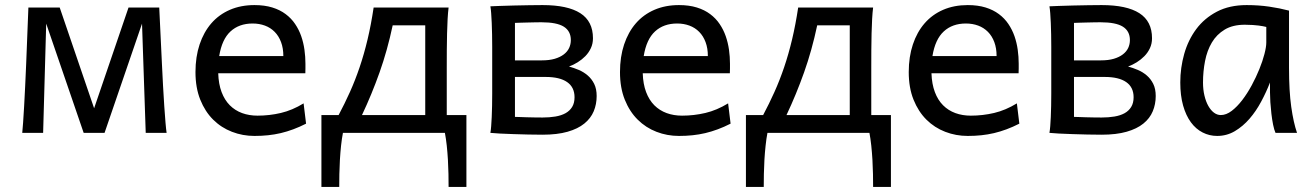

<svg xmlns="http://www.w3.org/2000/svg" viewBox="-20 -528 5221 763"><path d="M68.4 0Q69.8 -12.7 71.8 -40.8Q73.7 -68.8 75.9 -106.2Q78.1 -143.6 80.1 -187.3Q82 -231 84 -274.4Q88.4 -376.5 92.8 -498H217.3L354 -97.7L490.7 -498H612.8Q618.2 -376.5 623.5 -274.4Q625.5 -231 627.9 -187.3Q630.4 -143.6 632.8 -106.2Q635.3 -68.8 637.7 -40.8Q640.1 -12.7 642.1 0H559.1L544.4 -434.1L395.5 0H312.5L163.6 -434.1L151.4 0Z M847.2 -236.8Q848.6 -193.8 860.6 -162.1Q872.6 -130.4 893.3 -109.6Q914.1 -88.9 942.1 -78.6Q970.2 -68.4 1003.4 -68.4Q1050.8 -68.4 1096.2 -79.1Q1141.6 -89.8 1186.5 -117.2L1196.3 -36.6Q1170.4 -23.4 1145.5 -14.2Q1120.6 -4.9 1095.7 1Q1070.8 6.8 1045.2 9.5Q1019.5 12.2 991.2 12.2Q944.3 12.2 901.9 -4.2Q859.4 -20.5 827.1 -52.5Q794.9 -84.5 775.9 -131.8Q756.8 -179.2 756.8 -241.7Q756.8 -302.2 773.2 -351.3Q789.6 -400.4 819.8 -435.3Q850.1 -470.2 893.6 -489Q937 -507.8 991.2 -507.8Q1031.2 -507.8 1062 -498.3Q1092.8 -488.8 1115.2 -471.9Q1137.7 -455.1 1152.8 -432.6Q1168 -410.2 1177 -384.3Q1186 -358.4 1189.9 -330.3Q1193.8 -302.2 1193.8 -274.9V-255.9Q1193.8 -243.7 1193.4 -236.8ZM1106 -305.2Q1106 -336.4 1096.9 -360.6Q1087.9 -384.8 1071.5 -401.4Q1055.2 -418 1032.7 -426.3Q1010.3 -434.6 983.9 -434.6Q930.2 -434.6 896 -403.1Q861.8 -371.6 851.1 -305.2Z M1669.9 -70.8V-427.2H1540.5Q1519.5 -328.1 1488.5 -240.7Q1457.5 -153.3 1418.5 -70.8ZM1325.7 -70.8Q1349.6 -115.7 1370.6 -162.4Q1391.6 -209 1409.2 -261Q1426.8 -313 1440.7 -371.3Q1454.6 -429.7 1464.8 -498H1762.7Q1760.3 -479 1758.8 -452.4Q1757.3 -425.8 1756.6 -394.8Q1755.9 -363.8 1755.6 -329.1Q1755.4 -294.4 1755.4 -258.8V-70.8H1833.5V214.8H1762.7Q1762.7 191.4 1762.2 163.6Q1761.7 135.7 1760 106.9Q1758.3 78.1 1755.4 50.5Q1752.4 22.9 1748 0H1342.8Q1338.4 22.9 1335.4 50.5Q1332.5 78.1 1330.8 106.9Q1329.1 135.7 1328.6 163.6Q1328.1 191.4 1328.1 214.8H1257.3V-70.8Z M2026.4 -63.5Q2031.2 -63.5 2043.7 -63Q2056.2 -62.5 2071.8 -62Q2087.4 -61.5 2104.7 -61.3Q2122.1 -61 2136.2 -61Q2163.6 -61 2187 -64.9Q2210.4 -68.8 2227.3 -78.1Q2244.1 -87.4 2253.7 -103Q2263.2 -118.7 2263.2 -141.6Q2263.2 -181.2 2233.9 -201.7Q2204.6 -222.2 2148.4 -222.2H2026.4ZM2351.1 -146.5Q2351.1 -113.8 2339.4 -85.7Q2327.6 -57.6 2302 -36.9Q2276.4 -16.1 2235.4 -4.4Q2194.3 7.3 2136.2 7.3Q2110.4 7.3 2079.3 6.6Q2048.3 5.9 2019 4.9Q1989.7 3.9 1965.6 2.7Q1941.4 1.5 1928.7 0Q1930.7 -10.3 1931.9 -26.4Q1933.1 -42.5 1934.1 -63Q1935.1 -83.5 1935.5 -107.2Q1936 -130.9 1936 -156.2V-341.8Q1936 -366.7 1935.5 -391.4Q1935.1 -416 1934.1 -437.3Q1933.1 -458.5 1931.9 -475.6Q1930.7 -492.7 1928.7 -502.9Q1939.9 -503.4 1965.6 -504.4Q1991.2 -505.4 2022 -506.1Q2052.7 -506.8 2083.7 -507.3Q2114.7 -507.8 2136.2 -507.8Q2235.8 -507.8 2286.1 -475.6Q2336.4 -443.4 2336.4 -376Q2336.4 -354.5 2328.1 -336.7Q2319.8 -318.8 2306.2 -304.9Q2292.5 -291 2275.6 -280.5Q2258.8 -270 2241.2 -263.7Q2260.7 -258.3 2280.3 -250Q2299.8 -241.7 2315.7 -228Q2331.5 -214.4 2341.3 -194.6Q2351.1 -174.8 2351.1 -146.5ZM2026.4 -288.1H2133.8Q2163.1 -288.1 2184.6 -294.4Q2206.1 -300.8 2220.5 -311.8Q2234.9 -322.8 2241.7 -337.4Q2248.5 -352.1 2248.5 -368.7Q2248.5 -404.3 2220.7 -421.9Q2192.9 -439.5 2131.3 -439.5Q2121.6 -439.5 2106 -439.2Q2090.3 -439 2074.5 -438.5Q2058.6 -438 2045.2 -437.7Q2031.7 -437.5 2026.4 -437Z M2534.2 -236.8Q2535.6 -193.8 2547.6 -162.1Q2559.6 -130.4 2580.3 -109.6Q2601.1 -88.9 2629.2 -78.6Q2657.2 -68.4 2690.4 -68.4Q2737.8 -68.4 2783.2 -79.1Q2828.6 -89.8 2873.5 -117.2L2883.3 -36.6Q2857.4 -23.4 2832.5 -14.2Q2807.6 -4.9 2782.7 1Q2757.8 6.8 2732.2 9.5Q2706.5 12.2 2678.2 12.2Q2631.3 12.2 2588.9 -4.2Q2546.4 -20.5 2514.2 -52.5Q2481.9 -84.5 2462.9 -131.8Q2443.8 -179.2 2443.8 -241.7Q2443.8 -302.2 2460.2 -351.3Q2476.6 -400.4 2506.8 -435.3Q2537.1 -470.2 2580.6 -489Q2624 -507.8 2678.2 -507.8Q2718.3 -507.8 2749 -498.3Q2779.8 -488.8 2802.2 -471.9Q2824.7 -455.1 2839.8 -432.6Q2855 -410.2 2864 -384.3Q2873 -358.4 2877 -330.3Q2880.9 -302.2 2880.9 -274.9V-255.9Q2880.9 -243.7 2880.4 -236.8ZM2793 -305.2Q2793 -336.4 2783.9 -360.6Q2774.9 -384.8 2758.5 -401.4Q2742.2 -418 2719.7 -426.3Q2697.3 -434.6 2670.9 -434.6Q2617.2 -434.6 2583 -403.1Q2548.8 -371.6 2538.1 -305.2Z M3356.9 -70.8V-427.2H3227.5Q3206.5 -328.1 3175.5 -240.7Q3144.5 -153.3 3105.5 -70.8ZM3012.7 -70.8Q3036.6 -115.7 3057.6 -162.4Q3078.6 -209 3096.2 -261Q3113.8 -313 3127.7 -371.3Q3141.6 -429.7 3151.9 -498H3449.7Q3447.3 -479 3445.8 -452.4Q3444.3 -425.8 3443.6 -394.8Q3442.9 -363.8 3442.6 -329.1Q3442.4 -294.4 3442.4 -258.8V-70.8H3520.5V214.8H3449.7Q3449.7 191.4 3449.2 163.6Q3448.7 135.7 3447 106.9Q3445.3 78.1 3442.4 50.5Q3439.5 22.9 3435.1 0H3029.8Q3025.4 22.9 3022.5 50.5Q3019.5 78.1 3017.8 106.9Q3016.1 135.7 3015.6 163.6Q3015.1 191.4 3015.1 214.8H2944.3V-70.8Z M3681.6 -236.8Q3683.1 -193.8 3695.1 -162.1Q3707 -130.4 3727.8 -109.6Q3748.5 -88.9 3776.6 -78.6Q3804.7 -68.4 3837.9 -68.4Q3885.3 -68.4 3930.7 -79.1Q3976.1 -89.8 4021 -117.2L4030.8 -36.6Q4004.9 -23.4 3980 -14.2Q3955.1 -4.9 3930.2 1Q3905.3 6.8 3879.6 9.5Q3854 12.2 3825.7 12.2Q3778.8 12.2 3736.3 -4.2Q3693.8 -20.5 3661.6 -52.5Q3629.4 -84.5 3610.4 -131.8Q3591.3 -179.2 3591.3 -241.7Q3591.3 -302.2 3607.7 -351.3Q3624 -400.4 3654.3 -435.3Q3684.6 -470.2 3728 -489Q3771.5 -507.8 3825.7 -507.8Q3865.7 -507.8 3896.5 -498.3Q3927.2 -488.8 3949.7 -471.9Q3972.2 -455.1 3987.3 -432.6Q4002.4 -410.2 4011.5 -384.3Q4020.5 -358.4 4024.4 -330.3Q4028.3 -302.2 4028.3 -274.9V-255.9Q4028.3 -243.7 4027.8 -236.8ZM3940.4 -305.2Q3940.4 -336.4 3931.4 -360.6Q3922.4 -384.8 3906 -401.4Q3889.6 -418 3867.2 -426.3Q3844.7 -434.6 3818.4 -434.6Q3764.6 -434.6 3730.5 -403.1Q3696.3 -371.6 3685.5 -305.2Z M4248 -63.5Q4252.9 -63.5 4265.4 -63Q4277.8 -62.5 4293.5 -62Q4309.1 -61.5 4326.4 -61.3Q4343.8 -61 4357.9 -61Q4385.3 -61 4408.7 -64.9Q4432.1 -68.8 4449 -78.1Q4465.8 -87.4 4475.3 -103Q4484.9 -118.7 4484.9 -141.6Q4484.9 -181.2 4455.6 -201.7Q4426.3 -222.2 4370.1 -222.2H4248ZM4572.8 -146.5Q4572.8 -113.8 4561 -85.7Q4549.3 -57.6 4523.7 -36.9Q4498 -16.1 4457 -4.4Q4416 7.3 4357.9 7.3Q4332 7.3 4301 6.6Q4270 5.9 4240.7 4.9Q4211.4 3.9 4187.3 2.7Q4163.1 1.5 4150.4 0Q4152.3 -10.3 4153.6 -26.4Q4154.8 -42.5 4155.8 -63Q4156.7 -83.5 4157.2 -107.2Q4157.7 -130.9 4157.7 -156.2V-341.8Q4157.7 -366.7 4157.2 -391.4Q4156.7 -416 4155.8 -437.3Q4154.8 -458.5 4153.6 -475.6Q4152.3 -492.7 4150.4 -502.9Q4161.6 -503.4 4187.3 -504.4Q4212.9 -505.4 4243.7 -506.1Q4274.4 -506.8 4305.4 -507.3Q4336.4 -507.8 4357.9 -507.8Q4457.5 -507.8 4507.8 -475.6Q4558.1 -443.4 4558.1 -376Q4558.1 -354.5 4549.8 -336.7Q4541.5 -318.8 4527.8 -304.9Q4514.2 -291 4497.3 -280.5Q4480.5 -270 4462.9 -263.7Q4482.4 -258.3 4502 -250Q4521.5 -241.7 4537.4 -228Q4553.2 -214.4 4563 -194.6Q4572.8 -174.8 4572.8 -146.5ZM4248 -288.1H4355.5Q4384.8 -288.1 4406.2 -294.4Q4427.7 -300.8 4442.1 -311.8Q4456.5 -322.8 4463.4 -337.4Q4470.2 -352.1 4470.2 -368.7Q4470.2 -404.3 4442.4 -421.9Q4414.6 -439.5 4353 -439.5Q4343.3 -439.5 4327.6 -439.2Q4312 -439 4296.1 -438.5Q4280.3 -438 4266.8 -437.7Q4253.4 -437.5 4248 -437Z M5012.2 -420.9Q5006.3 -422.4 4999 -423.8Q4991.7 -425.3 4981.7 -426.5Q4971.7 -427.7 4958.3 -428.7Q4944.8 -429.7 4926.8 -429.7Q4878.9 -429.7 4846.9 -410.4Q4814.9 -391.1 4795.9 -359.1Q4776.9 -327.1 4768.8 -285.6Q4760.7 -244.1 4760.7 -200.2Q4760.7 -171.9 4766.4 -148.2Q4772 -124.5 4781.7 -107.2Q4791.5 -89.8 4804.2 -80.3Q4816.9 -70.8 4831.5 -70.8Q4853 -70.8 4874.8 -87.4Q4896.5 -104 4916.5 -130.1Q4936.5 -156.2 4954.1 -188.7Q4971.7 -221.2 4984.6 -253.2Q4997.6 -285.2 5004.9 -313.5Q5012.2 -341.8 5012.2 -358.9ZM5048.8 0Q5043.5 -11.7 5039.3 -32.2Q5035.2 -52.7 5032.5 -75.9Q5029.8 -99.1 5028.3 -122.1Q5026.9 -145 5026.9 -161.1V-200.2Q5012.2 -162.1 4991.9 -124.3Q4971.7 -86.4 4945.6 -56.2Q4919.4 -25.9 4887.2 -6.8Q4855 12.2 4816.9 12.2Q4786.1 12.2 4759.3 -1.5Q4732.4 -15.1 4712.6 -42Q4692.9 -68.8 4681.6 -108.6Q4670.4 -148.4 4670.4 -200.2Q4670.4 -258.3 4686 -313.7Q4701.7 -369.1 4733.9 -412.4Q4766.1 -455.6 4815.9 -481.7Q4865.7 -507.8 4934.1 -507.8Q4981.4 -507.8 5023.4 -501.7Q5065.4 -495.6 5102.5 -485.8V-258.8Q5102.5 -166.5 5111.3 -103.8Q5120.1 -41 5134.3 0Z"/></svg>

Font: Andika Cyr
Style: Regular
Weight: 400
Designer: Victor Gaultney, Annie Olsen, Julie Remington, Don Collingsworth, Eric Hays, Becca Hirsbrunner
Foundry: SIL International
Version: Version 5.000